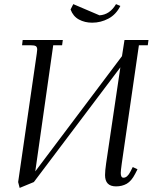

<svg xmlns="http://www.w3.org/2000/svg" viewBox="-20 -896 739 930"><path d="M67.9 -14.2 158.2 -637.2Q160.2 -650.9 160.2 -655.8Q160.2 -668.5 153.3 -672.6Q146.5 -676.8 127.9 -676.8H86.9L89.8 -702.1H284.2L280.8 -676.8H237.8L150.9 -65.9L570.8 -624L583 -702.1H699.2L695.8 -676.8H652.8L569.8 -104Q564.9 -68.8 564.9 -58.1Q564.9 -35.2 578.1 -35.2Q596.7 -35.2 611.8 -64.9L623 -86.9L646 -76.2L634.8 -54.2Q616.7 -19 594 -6.1Q571.3 6.8 542 6.8Q488.8 6.8 488.8 -47.9Q488.8 -68.4 494.1 -105L563 -569.8L144 -14.2L75.2 14.2ZM321.8 -850.1 335 -876 461.9 -821.8Q511.7 -824.7 542 -876L563 -867.2Q542 -825.2 504.9 -805.7Q467.8 -786.1 426.8 -786.1Q390.6 -786.1 362.3 -801.5Q334 -816.9 321.8 -850.1Z"/></svg>

Font: Dihjauti S
Style: Italic
Weight: 400
Italic angle: -9°
Designer: T. Christopher White
Version: Version 3.0.0